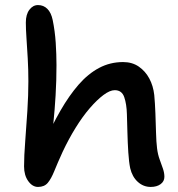

<svg xmlns="http://www.w3.org/2000/svg" viewBox="-20 -730 704 758"><path d="M575 8Q546 8 524 -12Q502 -32 494 -66Q489 -90 486.5 -128.5Q484 -167 483 -208Q482 -249 481 -279Q480 -319 470.5 -346.5Q461 -374 433 -374Q414 -374 388.5 -355Q363 -336 334.5 -303Q306 -270 278.5 -225.5Q251 -181 227 -130Q207 -86 194.5 -55Q182 -24 168.5 -8Q155 8 130 8Q108 8 91.5 -15Q75 -38 75 -73Q75 -114 79.5 -171.5Q84 -229 88 -292Q92 -355 92 -409Q92 -456 89.5 -499.5Q87 -543 84.5 -579.5Q82 -616 82 -641Q82 -673 96 -691.5Q110 -710 130 -710Q152 -710 167 -695Q182 -680 188 -651Q197 -607 200 -561Q203 -515 203 -473Q203 -412 199.5 -353.5Q196 -295 191 -247Q186 -199 182.5 -169Q179 -139 178 -135L152 -160Q184 -233 218.5 -293Q253 -353 290.5 -396Q328 -439 371.5 -462Q415 -485 466 -485Q502 -485 528 -467Q554 -449 569.5 -420Q585 -391 589 -355Q592 -323 593.5 -283Q595 -243 596 -206Q597 -169 600 -145Q603 -120 610.5 -100Q618 -80 623.5 -63.5Q629 -47 629 -32Q629 -14 614 -3Q599 8 575 8Z"/></svg>

Font: Shantell Sans Medium
Style: Regular
Weight: 500
Designer: Stephen Nixon, Anya Danilova, Shantell Martin
Foundry: Arrow Type
Version: Version 1.011;[c5ecc13dd]